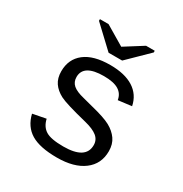

<svg xmlns="http://www.w3.org/2000/svg" viewBox="-168 -842 936 981"><g transform="rotate(30 300.0 -351.5)"><path d="M517.6 -150.9Q517.6 -75.7 460.7 -33Q403.8 9.8 303.2 9.8Q202.6 9.8 150.1 -21.7Q97.7 -53.2 81.5 -121.1L159.2 -136.2Q168.5 -94.2 199 -75Q229.5 -55.7 303.2 -55.7Q435.1 -55.7 435.1 -139.2Q435.1 -170.4 411.1 -189.7Q387.2 -209 337.9 -221.2Q209 -252.9 174.3 -271Q139.6 -289.1 121.1 -316.2Q102.5 -343.3 102.5 -383.8Q102.5 -455.6 154.3 -496.1Q206.1 -536.6 304.2 -536.6Q390.1 -536.6 441.4 -504.2Q492.7 -471.7 505.4 -409.7L426.3 -399.9Q420.9 -435.1 391.6 -453.1Q362.3 -471.2 304.2 -471.2Q184.6 -471.2 184.6 -397.5Q184.6 -368.2 204.8 -350.6Q225.1 -333 270 -322.3L328.1 -307.1Q407.7 -287.6 442.6 -268.6Q477.5 -249.5 497.6 -220.9Q517.6 -192.4 517.6 -150.9ZM344.7 -586.4H264.6L140.6 -703.1V-712.9H191.4L304.7 -645.5H305.7L412.6 -712.9H463.9V-703.1Z"/></g></svg>

Font: Cousine
Style: Regular
Weight: 400
Monospace: yes
Designer: Steve Matteson
Foundry: Ascender Corporation
Version: Version 1.20